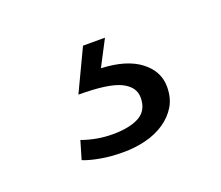

<svg xmlns="http://www.w3.org/2000/svg" viewBox="-51 -69 388 337"><g transform="rotate(-20 143.0 100.0)"><path d="M128 0H169L144 48Q191 50 216.5 69.5Q242 89 242 118Q242 139 233 154Q224 169 208.5 179.5Q193 190 173 195Q153 200 131 200Q108 200 88.5 196.5Q69 193 57 188L67 154Q95 164 124 164Q156 164 174 154Q192 144 192 120Q192 100 169.5 89Q147 78 91 78Z"/></g></svg>

Font: Mukta Vaani ExtraLight
Style: Regular
Weight: 275
Designer: Noopur Datye, Girish Dalvi, Yashodeep Gholap, Pallavi Karambelkar
Foundry: Ek Type
Version: Version 2.538;PS 1.000;hotconv 16.6.51;makeotf.lib2.5.65220;